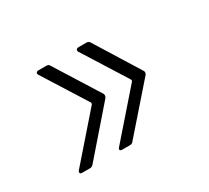

<svg xmlns="http://www.w3.org/2000/svg" viewBox="-81 -583 658 604"><g transform="rotate(-30 248.0 -281.0)"><path d="M66 -107H94C98 -107 103 -108 107 -113L247 -274C250 -278 251 -284 249 -288L148 -449C146 -454 141 -455 136 -455H108C100 -455 97 -449 101 -443L201 -284C201 -282 201 -280 200 -278L61 -119C56 -113 58 -107 66 -107ZM211 -107H239C244 -107 249 -108 252 -113L393 -274C396 -278 397 -284 394 -288L294 -449C291 -454 287 -455 282 -455H254C246 -455 242 -449 246 -443L346 -284C347 -282 347 -280 346 -278L207 -119C201 -113 203 -107 211 -107Z"/></g></svg>

Font: Barlow Semi Condensed Light
Style: Italic
Weight: 300
Width: 4
Italic angle: -7°
Designer: Jeremy Tribby
Foundry: Tribby Type
Version: Version 1.422;hotconv 1.0.109;makeotfexe 2.5.65596